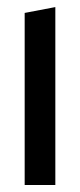

<svg xmlns="http://www.w3.org/2000/svg" viewBox="-20 -531 230 551"><path d="M50.8 0V-493.9L137.8 -510.5H138.8V0Z"/></svg>

Font: Foldit Thin
Style: Regular
Weight: 100
Designer: Sophia Tai
Foundry: Sophia Tai
Version: Version 1.003